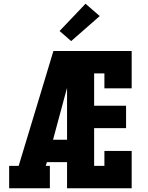

<svg xmlns="http://www.w3.org/2000/svg" viewBox="-20 -1008 790 1028"><path d="M29 0V-120H80L192 -490L266 -735H391Q376 -674 359.5 -612.5Q343 -551 326 -490L264 -260H339V-140H231L225 -120H247V0ZM339 0V-735H685V-535H539V-615H484V-442H655V-322H484V-120H539V-200H685V0ZM361 -788 299 -842 438 -988 514 -922Z"/></svg>

Font: Iosevka Etoile Heavy
Style: Regular
Weight: 900
Designer: Belleve Invis
Foundry: Belleve Invis
Version: Version 22.1.2; ttfautohint (v1.8.4)